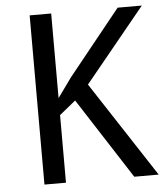

<svg xmlns="http://www.w3.org/2000/svg" viewBox="-52 -760 703 807"><g transform="rotate(-5 300.0 -357.0)"><path d="M585 0H481.9L262.2 -340.8L193.8 -285.2V0H103V-713.9H193.8V-356.9L252.9 -439L474.1 -713.9H576.2L321.8 -402.8Z"/></g></svg>

Font: Droid Sans Mono
Style: Regular
Weight: 400
Monospace: yes
Version: Version 1.00 build 112